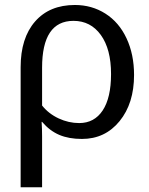

<svg xmlns="http://www.w3.org/2000/svg" viewBox="-20 -559 609 786"><path d="M528.8 -252Q528.8 -135.7 469.5 -63Q410.2 9.8 315.4 9.8Q261.7 9.8 222.7 -6.8Q183.6 -23.4 152.3 -60.1H150.4Q152.3 -30.8 152.3 0V207.5H64.5V-283.7Q64.5 -403.3 123.5 -470.9Q182.6 -538.6 286.6 -538.6Q356 -538.6 411.6 -503.2Q467.3 -467.8 498 -402.1Q528.8 -336.4 528.8 -252ZM434.6 -255.9Q434.6 -357.9 392.8 -415.8Q351.1 -473.6 280.8 -473.6Q152.3 -473.6 152.3 -281.7V-127Q179.2 -93.3 220.2 -74.2Q261.2 -55.2 304.2 -55.2Q366.2 -55.2 400.4 -106.9Q434.6 -158.7 434.6 -255.9Z"/></svg>

Font: Liberation Sans
Style: Regular
Weight: 400
Designer: Steve Matteson
Foundry: Ascender Corporation
Version: Version 2.00.1